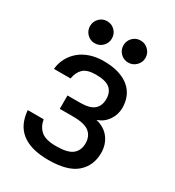

<svg xmlns="http://www.w3.org/2000/svg" viewBox="-174 -813 838 921"><g transform="rotate(30 245.0 -352.0)"><path d="M235 7Q341 7 390 -35.5Q439 -78 439 -149Q439 -194 414 -228.5Q389 -263 340 -275Q376 -287 397.5 -318Q419 -349 419 -387Q419 -420 407.5 -447.5Q396 -475 372.5 -495Q349 -515 313.5 -526Q278 -537 230 -537Q190 -537 156.5 -526Q123 -515 98.5 -494.5Q74 -474 59 -446Q44 -418 41 -385H133Q139 -422 160.5 -442Q182 -462 230 -462Q285 -462 308 -442Q331 -422 331 -385Q331 -347 307.5 -327Q284 -307 230 -307H161V-233H235Q299 -233 325 -211.5Q351 -190 351 -151Q351 -112 325 -90.5Q299 -69 235 -69Q177 -69 151.5 -90.5Q126 -112 119 -151H31Q34 -113 47.5 -83.5Q61 -54 86 -34Q111 -14 148 -3.5Q185 7 235 7ZM148 -589Q123 -589 105.5 -607Q88 -625 88 -650Q88 -675 105.5 -693Q123 -711 148 -711Q174 -711 191.5 -693Q209 -675 209 -650Q209 -625 191.5 -607Q174 -589 148 -589ZM334 -589Q308 -589 290.5 -607Q273 -625 273 -650Q273 -675 290.5 -693Q308 -711 334 -711Q359 -711 377 -693Q395 -675 395 -650Q395 -625 377 -607Q359 -589 334 -589Z"/></g></svg>

Font: Golos UI VF
Style: Regular
Weight: 400
Designer: A.Korolkova, Vitaly Kuzmin
Foundry: ParaType Ltd
Version: Version 2.000